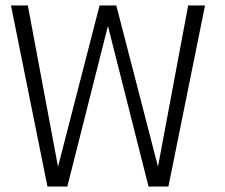

<svg xmlns="http://www.w3.org/2000/svg" viewBox="-20 -680 820 700"><path d="M594 0H521.5L373.5 -585.5L225.5 0H153L20 -660H81.5L191.5 -72L343 -660H404L556 -72.5L666 -660H727.5Z"/></svg>

Font: League Spartan Light
Style: Regular
Weight: 277
Foundry: The League of Moveable Type
Version: Version 2.002